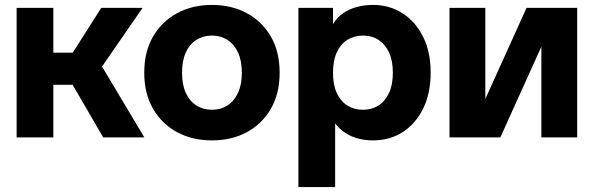

<svg xmlns="http://www.w3.org/2000/svg" viewBox="-20 -554 2394 774"><path d="M396.1 0 233.7 -279.4 388.1 -522.2H554.7L359.5 -239.6L345.6 -362.3L561.9 0ZM47 0V-522.2H195V0ZM108.5 -212.1V-341.7H309.7V-212.1Z M834.4 12Q755.4 12 693.7 -21.3Q632 -54.6 596.8 -115.9Q561.5 -177.2 561.5 -260.9Q561.5 -345.4 596.8 -406.3Q632 -467.3 693.7 -500.7Q755.4 -534.2 834.4 -534.2Q913.7 -534.2 975.3 -500.7Q1036.9 -467.3 1072.1 -406.3Q1107.3 -345.4 1107.3 -260.9Q1107.3 -177.2 1072.1 -115.9Q1036.9 -54.6 975.3 -21.3Q913.7 12 834.4 12ZM834.4 -111.5Q869.6 -111.5 896.7 -128.8Q923.8 -146.1 939.3 -179.4Q954.9 -212.6 954.9 -260.9Q954.9 -309.6 939.3 -342.8Q923.8 -376 896.7 -393.3Q869.6 -410.6 834.4 -410.6Q799.3 -410.6 771.8 -393.3Q744.3 -376 729.1 -342.8Q713.9 -309.6 713.9 -260.9Q713.9 -212.6 729.1 -179.4Q744.3 -146.1 771.8 -128.8Q799.3 -111.5 834.4 -111.5Z M1183 200V-522.2H1322.4V-456.7Q1338.8 -484 1363.6 -501Q1388.4 -518 1419.3 -526.1Q1450.2 -534.2 1483.6 -534.2Q1549.8 -534.2 1602.2 -500.8Q1654.7 -467.4 1685.4 -406.1Q1716.1 -344.8 1716.1 -261.7Q1716.1 -178.5 1686.1 -117Q1656.1 -55.5 1603.7 -21.7Q1551.2 12 1483.6 12Q1453.6 12 1425.1 4.8Q1396.6 -2.4 1372.5 -18Q1348.4 -33.7 1331 -56.8V200ZM1443 -111.5Q1478.9 -111.5 1505.8 -128.7Q1532.6 -145.9 1548.1 -179.1Q1563.7 -212.3 1563.7 -260.9Q1563.7 -309.6 1548.1 -342.8Q1532.6 -376 1505.8 -393.3Q1478.9 -410.6 1443 -410.6Q1407.4 -410.6 1380.1 -393.3Q1352.8 -376 1337.6 -342.8Q1322.4 -309.6 1322.4 -260.9Q1322.4 -212.3 1337.6 -179.1Q1352.8 -145.9 1380.1 -128.7Q1407.4 -111.5 1443 -111.5Z M1792 0V-522.2H1936.4V-154.9L2102.6 -522.2H2306.8V0H2162.4V-365.9L1996.9 0Z"/></svg>

Font: TikTok Sans Light
Style: Regular
Weight: 300
Version: Version 4.000